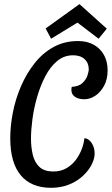

<svg xmlns="http://www.w3.org/2000/svg" viewBox="-20 -876 534 917"><path d="M224 21Q129 21 79 -39Q29 -99 29 -216Q29 -275 41.5 -339Q54 -403 80 -463.5Q106 -524 144.5 -573Q183 -622 235 -651Q287 -680 353 -680Q396 -680 427.5 -662.5Q459 -645 476.5 -613.5Q494 -582 494 -540Q494 -498 477.5 -467Q461 -436 435.5 -419Q410 -402 383 -402Q354 -402 337.5 -414Q321 -426 321 -446Q321 -458 323 -461Q322 -461 322 -461Q322 -461 322 -461Q357 -463 374.5 -480Q392 -497 398 -516.5Q404 -536 404 -544Q404 -575 384 -593.5Q364 -612 329 -612Q286 -612 253 -584.5Q220 -557 196.5 -512Q173 -467 157.5 -413.5Q142 -360 135 -307.5Q128 -255 128 -214Q128 -173 136.5 -137Q145 -101 168 -79Q191 -57 235 -57Q271 -57 298 -73Q325 -89 343 -113.5Q361 -138 371 -165.5Q381 -193 383 -216Q403 -215 417.5 -193.5Q432 -172 432 -143Q432 -118 417.5 -89.5Q403 -61 375.5 -35.5Q348 -10 309.5 5.5Q271 21 224 21ZM224 -691 198 -740 359 -856H360L490 -739L451 -691L350 -768Z"/></svg>

Font: Sansita Swashed Light Light
Style: Regular
Weight: 300
Version: Version 1.003